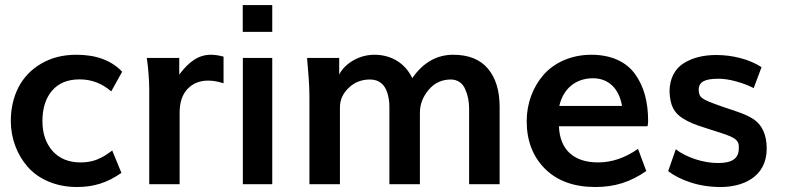

<svg xmlns="http://www.w3.org/2000/svg" viewBox="-20 -731 3122 762"><path d="M284.7 11.2C353 11.2 405.8 -5.9 461.9 -44.9L425.3 -133.8C424.8 -133.3 414.6 -125.5 411.1 -123.5L402.8 -117.7C394.5 -111.8 390.6 -110.4 380.9 -105C360.4 -94.2 333.5 -86.4 299.8 -86.4C252.9 -86.4 215.8 -101.6 189 -131.3C162.1 -161.6 148.4 -201.2 148.4 -250.5C148.4 -300.8 161.1 -341.3 186.5 -371.1C211.9 -400.9 248.5 -416 295.9 -416C343.3 -416 385.3 -399.9 421.4 -368.2L464.8 -446.3C422.4 -491.2 361.8 -513.7 283.2 -513.7C230 -513.7 183.6 -502 143.6 -478.5C104 -455.6 73.7 -423.8 53.2 -384.3C33.2 -344.7 22.9 -300.3 22.9 -251C22.9 -182.1 47.4 -117.2 90.3 -68.4C133.3 -19.5 203.1 11.2 284.7 11.2Z M692.9 0V-283.7C692.9 -325.2 703.6 -356.4 724.6 -378.4C745.6 -400.4 772.9 -411.1 806.6 -411.1C825.2 -411.1 845.2 -407.7 867.2 -400.4V-506.3C848.6 -511.2 832 -513.7 817.4 -513.7C768.1 -513.7 731 -487.3 691.4 -435.1V-501H562.5L564.9 -483.9C566.4 -472.7 568.4 -456.1 569.8 -435.1C571.3 -414.1 572.3 -393.6 572.3 -374V0Z M1060.5 -604.5V-710.9H943.4V-604.5ZM1060.5 0V-501H943.8V0Z M1329.1 0V-304.2C1329.1 -334 1340.3 -359.9 1363.3 -381.8C1386.2 -404.3 1414.6 -415.5 1448.7 -415.5C1487.8 -415.5 1507.8 -392.1 1517.1 -362.8C1523.4 -342.8 1525.4 -325.7 1525.4 -306.2V0H1646.5V-283.7C1646.5 -316.9 1658.2 -347.2 1681.2 -374.5C1704.1 -401.9 1733.9 -415.5 1769.5 -415.5C1796.9 -415.5 1817.4 -399.9 1827.1 -375C1837.4 -351.1 1841.8 -326.7 1841.8 -299.8V0H1962.9V-307.1C1962.9 -371.1 1947.3 -421.9 1916.5 -458.5C1885.7 -495.1 1839.8 -513.7 1778.8 -513.7C1713.4 -513.7 1659.2 -482.9 1616.2 -420.9C1587.4 -481.9 1530.8 -513.7 1466.3 -513.7C1436.5 -513.7 1408.7 -506.3 1382.8 -491.7C1357.4 -477.1 1338.4 -458.5 1326.2 -435.5V-501H1198.7L1203.1 -446.3C1206.5 -409.7 1208 -374.5 1208 -339.8V0Z M2199.7 -310.5C2215.3 -378.9 2264.2 -420.4 2334 -420.4C2393.1 -420.4 2437 -381.3 2448.7 -310.5ZM2342.8 11.2C2420.9 11.2 2481.9 -8.8 2544.9 -52.2L2512.2 -140.1C2460.9 -104.5 2408.2 -86.4 2354 -86.4C2261.7 -86.4 2202.1 -132.3 2198.2 -230H2549.8C2551.3 -234.9 2552.2 -242.2 2552.2 -251.5C2552.2 -325.7 2536.1 -386.7 2501.5 -435.5C2466.8 -484.9 2406.7 -513.7 2327.1 -513.7C2247.6 -513.7 2180.2 -482.9 2137.2 -434.1C2094.7 -385.3 2070.3 -320.3 2070.3 -250C2070.3 -172.4 2094.7 -109.4 2143.1 -61C2191.9 -12.7 2258.3 11.2 2342.8 11.2Z M2840.8 11.2C2924.8 11.2 3022.9 -25.9 3022.9 -141.6C3022.9 -199.7 3002 -237.3 2970.2 -258.3C2954.6 -268.6 2933.6 -278.3 2907.7 -287.1L2842.8 -309.1C2760.3 -338.4 2754.9 -343.3 2752.9 -374.5C2752.9 -405.8 2776.4 -418.5 2831.5 -418.5C2852.5 -418.5 2876.5 -415 2902.3 -407.7C2928.7 -400.4 2951.7 -391.6 2971.2 -381.3L3002.4 -464.4C2954.1 -496.1 2886.7 -512.7 2822.8 -512.7C2771.5 -512.7 2728.5 -502 2693.4 -480C2658.2 -458 2637.2 -418.5 2637.2 -367.7C2639.2 -313.5 2654.3 -283.7 2689.9 -261.2C2715.3 -245.6 2735.8 -237.3 2772.5 -225.6L2843.8 -202.6C2873 -193.4 2891.6 -184.6 2899.9 -177.2C2908.2 -169.9 2912.1 -161.1 2912.1 -150.9V-142.1C2912.1 -101.1 2884.3 -84 2830.1 -84C2801.3 -84 2771 -88.9 2739.7 -99.1C2708.5 -109.4 2682.6 -122.6 2662.1 -138.7L2631.8 -51.8C2653.8 -34.7 2683.1 -19.5 2719.7 -7.3C2756.3 4.9 2796.9 11.2 2840.8 11.2Z"/></svg>

Font: Ride
Style: Bold
Weight: 700
Version: Version 3.000